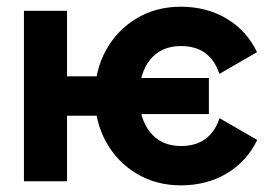

<svg xmlns="http://www.w3.org/2000/svg" viewBox="-20 -540 823 572"><path d="M321.5 -307.6V-200.2H602.3V-307.6ZM518.6 -402.8Q563.5 -402.8 592 -381.5Q620.6 -360.1 633.5 -319.8L745.8 -384.8Q714.6 -449.2 655 -484.6Q595.5 -520 518.6 -520Q445.3 -520 387.5 -485.6Q329.6 -451.2 296.1 -391.1Q262.7 -331.1 262.7 -253.9Q262.7 -176.8 296.3 -116.7Q329.8 -56.6 387.8 -22.2Q445.8 12.2 519 12.2Q595.9 12.2 655.5 -23.3Q715.1 -58.8 746.3 -123L634 -188Q621.1 -147.9 592.5 -126.5Q564 -105 519 -105Q489 -105 465.8 -115.8Q442.6 -126.7 426.8 -146.7Q410.9 -166.7 402.7 -194.1Q394.5 -221.4 394.5 -253.9Q394.5 -286.6 402.6 -313.8Q410.6 -341.1 426.4 -361.1Q442.1 -381.1 465.3 -392Q488.5 -402.8 518.6 -402.8ZM51.3 -507.8V0H179.7V-507.8ZM179.7 -312.5V-195.3H283.2V-312.5Z"/></svg>

Font: Giphurs
Style: Regular
Weight: 400
Version: Version 2.010